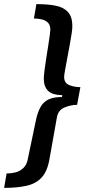

<svg xmlns="http://www.w3.org/2000/svg" viewBox="-47 -755 444 934"><path d="M130 -735Q184 -735 223 -727.5Q262 -720 283.5 -696.5Q305 -673 305 -628Q305 -615 301 -588.5Q297 -562 291 -529.5Q285 -497 279 -465.5Q273 -434 269 -411Q265 -388 265 -381Q265 -351 290 -341Q315 -331 344 -331L328 -245Q297 -245 266.5 -232Q236 -219 230 -185L194 17Q184 77 156.5 107.5Q129 138 83 148.5Q37 159 -27 159L-15 89Q7 89 28.5 83.5Q50 78 66.5 62.5Q83 47 88 20L129 -176Q137 -211 150.5 -235Q164 -259 188.5 -271Q213 -283 254 -283L256 -292Q207 -293 186.5 -313.5Q166 -334 166 -373Q166 -383 169 -408.5Q172 -434 177 -466Q182 -498 187 -529Q192 -560 195 -582.5Q198 -605 198 -610Q198 -633 186.5 -644.5Q175 -656 157 -660.5Q139 -665 118 -665Z"/></svg>

Font: Archivo SemiCondensed SemiBold
Style: Italic
Weight: 600
Width: 4
Italic angle: -10°
Designer: Hector Gatti
Foundry: Omnibus-Type
Version: Version 2.001